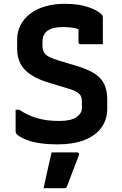

<svg xmlns="http://www.w3.org/2000/svg" viewBox="-20 -739 640 1008"><path d="M321 -719Q391 -719 441 -702.5Q491 -686 514 -663Q518 -659 519 -655Q520 -651 520 -645Q520 -626 520 -602Q520 -578 520 -554Q520 -530 520 -507Q492 -507 462 -507Q432 -507 403 -507Q398 -507 395 -510Q392 -513 392 -518Q392 -528 392 -538Q392 -548 392 -559.5Q392 -571 392 -584Q392 -597 392 -613L420 -577Q396 -587 369.5 -592Q343 -597 314 -597Q287 -597 267 -593Q247 -589 232.5 -579.5Q218 -570 210.5 -555.5Q203 -541 203 -521V-500Q203 -481 209.5 -467Q216 -453 233.5 -443Q251 -433 286 -422L382 -393Q428 -379 459.5 -362.5Q491 -346 509 -325Q527 -304 535 -277Q543 -250 543 -215V-169Q543 -111 512 -68.5Q481 -26 422.5 -3.5Q364 19 282 19Q234 19 191.5 13Q149 7 117.5 -5.5Q86 -18 68 -34Q65 -37 63.5 -40.5Q62 -44 62 -53Q62 -71 62 -88Q62 -105 62 -124Q62 -143 62 -163H81Q126 -133 175 -118.5Q224 -104 291 -104Q353 -104 381.5 -124Q410 -144 410 -172V-206Q410 -223 404.5 -234.5Q399 -246 382 -256.5Q365 -267 328 -277L233 -306Q184 -321 152 -340.5Q120 -360 102.5 -382Q85 -404 77.5 -429.5Q70 -455 70 -483V-531Q70 -572 87.5 -606.5Q105 -641 138 -666.5Q171 -692 217.5 -705.5Q264 -719 321 -719ZM251 61Q274 61 295.5 61Q317 61 339.5 61Q362 61 384 61Q390 61 393.5 64.5Q397 68 395 74Q384 103 373.5 129.5Q363 156 353.5 182Q344 208 332 239Q331 243 327.5 246Q324 249 317 249Q297 249 269 249Q241 249 209 249Q216 216 223 184Q230 152 237 121Q244 90 251 61Z"/></svg>

Font: RecMonoLinear Nerd Font Mono
Style: Bold
Weight: 700
Monospace: yes
Version: Version 1.085; ttfautohint (v1.8.4.7-5d5b);Nerd Fonts 3.2.1